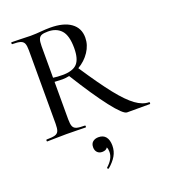

<svg xmlns="http://www.w3.org/2000/svg" viewBox="-159 -745 1012 1138"><g transform="rotate(-20 346.5 -176.0)"><path d="M690 0H546Q522 0 456 -85Q390 -170 297 -320Q274 -315 253 -315Q234 -315 204 -317V-81Q204 -51 210 -36.5Q216 -22 232.5 -17Q249 -12 285 -12Q288 -12 288 -6Q288 0 285 0Q254 0 236 -1L164 -2L94 -1Q76 0 43 0Q40 0 40 -6Q40 -12 43 -12Q79 -12 96 -17Q113 -22 119 -36.5Q125 -51 125 -81V-544Q125 -574 119 -588Q113 -602 96.5 -607.5Q80 -613 44 -613Q42 -613 42 -619Q42 -625 44 -625L95 -624Q137 -622 164 -622Q183 -622 199 -623Q215 -624 227 -625Q260 -628 288 -628Q373 -628 419 -595Q465 -562 465 -502Q465 -455 437 -413Q409 -371 364 -345Q448 -218 504.5 -147Q561 -76 605 -44Q649 -12 690 -12Q693 -12 693 -6Q693 0 690 0ZM263 -339Q327 -339 354.5 -367.5Q382 -396 382 -466Q382 -545 352 -578Q322 -611 269 -611Q243 -611 229.5 -606Q216 -601 210 -586.5Q204 -572 204 -542V-343Q229 -339 263 -339ZM397 155Q397 190 380 219Q363 248 331 275L329 276Q325 276 323 272.5Q321 269 323 267Q368 227 368 184Q368 165 362 154Q353 170 328 170Q309 170 297.5 158Q286 146 286 126Q286 103 300 91.5Q314 80 336 80Q366 80 381.5 99.5Q397 119 397 155Z"/></g></svg>

Font: Cormorant SC Medium
Style: Regular
Weight: 500
Designer: Christian Thalmann (Catharsis Fonts)
Version: Version 3.000